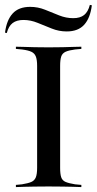

<svg xmlns="http://www.w3.org/2000/svg" viewBox="-22 -761 393 781"><path d="M166.1 -2.4Q141.1 -2.4 118.5 -2Q96 -1.6 77 -1.2Q58.1 -0.8 42.7 0V-8.9L67.7 -11.3Q92.7 -15.3 105.6 -21Q118.5 -26.6 123.8 -39.9Q129 -53.2 129 -78.2V-492.7Q129 -517.7 123.8 -531Q118.5 -544.4 105.6 -550.4Q92.7 -556.5 67.7 -559.7L42.7 -562.1V-571Q58.1 -571 77 -570.2Q96 -569.4 118.5 -569Q141.1 -568.5 166.1 -568.5H175.8H184.7Q210.5 -568.5 233.1 -569Q255.6 -569.4 274.6 -570.2Q293.5 -571 308.9 -571V-562.1L283.1 -559.7Q258.1 -556.5 244.8 -550.4Q231.5 -544.4 227 -531Q222.6 -517.7 222.6 -492.7V-78.2Q222.6 -53.2 227 -39.9Q231.5 -26.6 244.8 -21Q258.1 -15.3 283.1 -11.3L308.9 -8.9V0Q293.5 -0.8 274.6 -1.2Q255.6 -1.6 233.1 -2Q210.5 -2.4 184.7 -2.4H175.8ZM249.2 -633.1Q217.7 -633.1 188.7 -644.8Q159.7 -656.5 131 -668.1Q102.4 -679.8 73.4 -679.8Q46 -679.8 29.4 -667.3Q12.9 -654.8 5.6 -626.6L-1.6 -628.2Q4.8 -679 29.4 -706Q54 -733.1 100.8 -733.1Q132.3 -733.1 161.3 -721.4Q190.3 -709.7 218.5 -698.4Q246.8 -687.1 275.8 -687.1Q304 -687.1 320.2 -700Q336.3 -712.9 343.5 -741.1L351.6 -739.5Q345.2 -687.9 320.6 -660.5Q296 -633.1 249.2 -633.1Z"/></svg>

Font: Playfair 144pt SemiExpanded Medium
Style: Regular
Weight: 500
Width: 6
Designer: Claus Eggers Sørensen
Foundry: Claus Eggers Sørensen
Version: Version 2.203